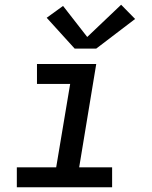

<svg xmlns="http://www.w3.org/2000/svg" viewBox="-20 -790 640 810"><path d="M51 0V-84H217L276 -436H136V-520H386L314 -84H453V0ZM295 -585 177 -715 246 -765 348 -634 491 -770 550 -710 386 -585Z"/></svg>

Font: Iosevka SS04 Medium Extended
Style: Italic
Weight: 500
Width: 7
Italic angle: -9°
Monospace: yes
Designer: Belleve Invis
Foundry: Belleve Invis
Version: Version 19.0.0; ttfautohint (v1.8.4)